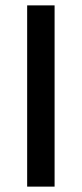

<svg xmlns="http://www.w3.org/2000/svg" viewBox="-20 -694 304 714"><path d="M183 0H81V-674H183Z"/></svg>

Font: Hind Guntur Medium
Style: Regular
Weight: 500
Designer: Manushi Parikh, Hitesh Malaviya
Foundry: Indian Type Foundry
Version: Version 1.000;PS 1.0;hotconv 1.0.86;makeotf.lib2.5.63406; tt